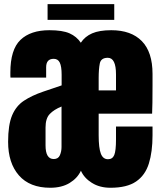

<svg xmlns="http://www.w3.org/2000/svg" viewBox="-20 -885 771 914"><path d="M219.2 8.8Q121.6 8.8 70.1 -50Q18.6 -108.9 18.6 -210Q18.6 -290.5 37.6 -335.7Q56.6 -380.9 94 -405.5Q131.3 -430.2 185.5 -448.7L273.4 -478.5V-528.8Q273.4 -568.8 264.6 -586.9Q255.9 -605 235.8 -605Q199.7 -605 199.7 -564.9V-515.6H29.8Q29.3 -519.5 29.3 -525.6Q29.3 -531.7 29.3 -539.6Q29.3 -648.9 77.4 -695.1Q125.5 -741.2 215.3 -741.2Q277.3 -741.2 311 -726.3Q344.7 -711.4 364.7 -681.6Q384.3 -711.4 418.7 -726.3Q453.1 -741.2 509.8 -741.2Q604.5 -741.2 655.3 -689.2Q706.1 -637.2 706.1 -533.2V-480Q706.1 -430.7 705.6 -396.5Q705.1 -362.3 704.1 -343.8H449.7V-241.2Q449.7 -180.7 460 -153.8Q470.2 -127 494.1 -127Q515.6 -127 523.9 -147Q532.2 -167 532.2 -221.2V-282.7H706.1V-241.2Q706.1 -162.6 688.7 -106.7Q671.4 -50.8 627.9 -21Q584.5 8.8 505.9 8.8Q454.6 8.8 417.5 -14.4Q380.4 -37.6 365.2 -72.3Q348.6 -36.6 311.3 -13.9Q273.9 8.8 219.2 8.8ZM449.7 -454.6H532.2V-530.8Q532.2 -609.9 493.2 -609.9Q460.4 -609.9 455.1 -582.8Q449.7 -555.7 449.7 -513.7ZM235.8 -127.9Q257.3 -127.9 265.1 -146Q272.9 -164.1 272.9 -185.1V-377.9Q236.8 -363.3 216.8 -342.3Q196.8 -321.3 196.8 -278.3V-192.9Q196.8 -127.9 235.8 -127.9ZM206.5 -790.5V-865.2H523.9V-790.5Z"/></svg>

Font: webenart
Style: Regular
Weight: 400
Designer: Vernon Adams
Foundry: Vernon Adams
Version: Version 2.116; ttfautohint (v1.8.3)